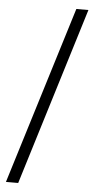

<svg xmlns="http://www.w3.org/2000/svg" viewBox="-63 -830 519 1046"><g transform="rotate(5 196.0 -307.0)"><path d="M311 -793H377L78 179H11Z"/></g></svg>

Font: SpoqaHanSansJP-Regular
Style: Regular
Weight: 400
Designer: [Source Han Sans]
Ryoko NISHIZUKA  (kana & ideographs); Paul D. Hunt (Latin, Greek & Cyrillic); Wenlong ZHANG  (bopomofo
Foundry: Spoqa (http://bi.spoqa.com)
Version: Version 1.002.20150607